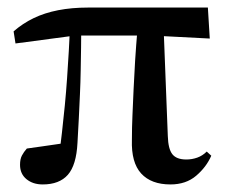

<svg xmlns="http://www.w3.org/2000/svg" viewBox="-20 -475 595 508"><path d="M93 13Q67 13 50 -1Q33 -15 33 -39Q33 -54 38 -63.5Q43 -73 51 -82Q71 -85 90 -87.5Q109 -90 128 -93Q147 -96 165 -98L136 -58Q140 -90 144 -125Q148 -160 151.5 -196Q155 -232 157.5 -268.5Q160 -305 162 -339.5Q164 -374 165 -406H195Q195 -378 194.5 -348.5Q194 -319 193.5 -288Q193 -257 191.5 -225Q190 -193 188.5 -161Q187 -129 185 -97Q182 -38 159.5 -12.5Q137 13 93 13ZM21 -360 16 -392Q40 -413 69 -427Q98 -441 134 -448Q170 -455 213 -455H530L535 -373L381 -381H179ZM431 13Q380 13 353.5 -16Q327 -45 329 -105Q329 -138 330.5 -171Q332 -204 333.5 -239.5Q335 -275 337.5 -314.5Q340 -354 344 -401L413 -398L424 -115Q425 -81 436 -67Q447 -53 473 -53Q488 -53 502 -58Q516 -63 527 -74L539 -63Q526 -33 499 -10Q472 13 431 13Z"/></svg>

Font: Source Serif 4 60pt SemiBold
Style: Regular
Weight: 600
Version: Version 4.004;hotconv 1.0.116;makeotfexe 2.5.65601